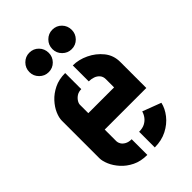

<svg xmlns="http://www.w3.org/2000/svg" viewBox="-224 -840 927 927"><g transform="rotate(-45 239.5 -376.0)"><path d="M317 -619Q290 -619 270.5 -638.5Q251 -658 251 -685Q251 -713 270.5 -732.5Q290 -752 317 -752Q345 -752 364 -732.5Q383 -713 383 -685Q383 -658 364 -638.5Q345 -619 317 -619ZM160 -619Q133 -619 113.5 -638.5Q94 -658 94 -685Q94 -713 113.5 -732.5Q133 -752 160 -752Q188 -752 207 -732.5Q226 -713 226 -685Q226 -658 207 -638.5Q188 -619 160 -619ZM214 0Q170 0 137.5 -16Q105 -32 83 -56.5Q61 -81 50 -107Q39 -133 39 -152V-409Q39 -429 50 -454.5Q61 -480 83 -504Q105 -528 137.5 -544Q170 -560 213 -560V-450Q195 -450 182.5 -442Q170 -434 162.5 -422.5Q155 -411 155 -401V-344H331V-400Q331 -418 321 -429.5Q311 -441 296 -446Q281 -451 265 -451V-560Q305 -560 345 -541Q385 -522 412 -488.5Q439 -455 439 -410V-232H155V-152Q155 -143 161 -132.5Q167 -122 180.5 -114.5Q194 -107 214 -107ZM265 0V-107Q289 -107 305 -115.5Q321 -124 331 -137.5Q341 -151 345 -166L440 -130Q433 -98 409.5 -68Q386 -38 349 -19Q312 0 265 0Z"/></g></svg>

Font: Stick No Bills
Style: Bold
Weight: 700
Version: Version 2.000